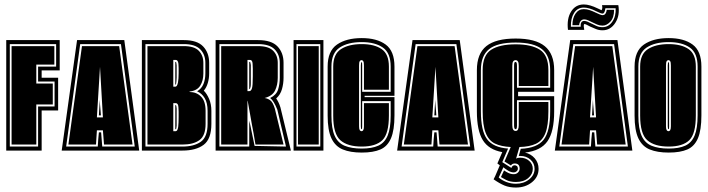

<svg xmlns="http://www.w3.org/2000/svg" viewBox="-20 -676 3179 862"><path d="M8 0V-496H248V-360H167V-327H241V-180H167V0ZM24 -18H151V-198H225V-310H151V-377H232V-478H24ZM32 -27V-469H224V-386H143V-301H217V-207H143V-27Z M257 0 326 -496H538L605 0ZM277 -18H419L421 -50Q422 -58 422.5 -66.5Q423 -75 424 -82H434L439 -18H585L523 -478H340ZM287 -27 348 -469H515L575 -27H447L442 -91H415L411 -27ZM415 -149H442L429 -376ZM424 -158 428 -228Q428 -223 429 -208Q430 -193 431.5 -178Q433 -163 433 -158Z M617 0V-496H805Q865 -496 892 -467.5Q919 -439 919 -394V-346Q919 -324 913 -303.5Q907 -283 895 -269Q909 -255 919 -231.5Q929 -208 929 -178V-120Q929 -52 894.5 -26Q860 0 799 0ZM633 -18H799Q851 -18 881.5 -39.5Q912 -61 912 -120V-178Q912 -214 899 -235.5Q886 -257 865 -266Q885 -278 893.5 -299Q902 -320 902 -346V-394Q902 -431 879 -454.5Q856 -478 805 -478H633ZM642 -27V-469H805Q852 -469 872.5 -448Q893 -427 893 -394V-346Q893 -314 879 -291.5Q865 -269 831 -265V-263Q862 -263 882.5 -242.5Q903 -222 903 -178V-120Q903 -67 875.5 -47Q848 -27 799 -27ZM758 -287H768Q775 -287 779 -305Q782 -322 782 -347Q782 -360 782 -370.5Q782 -381 781 -390Q779 -407 769 -407H758ZM767 -296V-398H769Q772 -398 773 -383V-347Q773 -337 773 -328Q773 -319 772 -311Q771 -296 768 -296ZM758 -87H769Q777 -87 780 -106Q781 -115 781.5 -126.5Q782 -138 782 -151Q782 -164 782 -175Q782 -186 781 -195Q780 -213 769 -213H758ZM767 -96V-204H769Q772 -204 773 -189V-112Q772 -96 769 -96Z M948 0V-496H1138Q1199 -496 1226 -467.5Q1253 -439 1253 -394V-327Q1253 -301 1246 -276Q1239 -251 1220 -234Q1225 -227 1230 -217Q1235 -207 1239 -194L1286 0ZM965 -18H1099V-134L1104 -113Q1106 -103 1108 -93.5Q1110 -84 1112 -74L1123 -21L1264 -18L1225 -184Q1209 -224 1193 -236Q1221 -250 1228.5 -274Q1236 -298 1236 -327V-394Q1236 -431 1213 -454.5Q1190 -478 1138 -478H965ZM973 -27V-469H1138Q1186 -469 1206.5 -448Q1227 -427 1227 -394V-327Q1227 -295 1215 -270Q1203 -245 1168 -236Q1182 -234 1193.5 -225.5Q1205 -217 1214 -188L1253 -27H1127Q1123 -53 1118.5 -77Q1114 -101 1110 -122Q1109 -129 1106 -145Q1103 -161 1100 -178.5Q1097 -196 1094.5 -209Q1092 -222 1092 -223H1091V-27ZM1091 -267H1100Q1107 -267 1111 -279Q1115 -290 1115 -333Q1115 -353 1115 -368Q1115 -383 1114 -391Q1113 -407 1102 -407H1091ZM1099 -276V-398H1102Q1104 -398 1106 -384V-333Q1106 -315 1106 -303.5Q1106 -292 1105 -287Q1103 -276 1100 -276Z M1298 0V-496H1432V0ZM1311 -18H1418V-478H1311ZM1318 -27V-469H1411V-27Z M1604 9Q1553 9 1519 -5Q1485 -19 1468 -55Q1451 -91 1451 -157V-377Q1451 -447 1493 -476Q1535 -505 1604 -505Q1672 -505 1711.5 -476Q1751 -447 1751 -377V-246H1617V-240H1751V-158Q1751 -92 1735.5 -55.5Q1720 -19 1688 -5Q1656 9 1604 9ZM1604 -9Q1650 -9 1678.5 -22Q1707 -35 1720.5 -67.5Q1734 -100 1734 -158V-222H1606V-109Q1606 -96 1604 -96Q1600 -96 1600 -109V-382Q1600 -397 1604 -397Q1606 -397 1606 -382V-264H1734V-377Q1734 -438 1699 -462.5Q1664 -487 1604 -487Q1542 -487 1505 -462.5Q1468 -438 1468 -377V-157Q1468 -99 1482.5 -66.5Q1497 -34 1527.5 -21.5Q1558 -9 1604 -9ZM1604 -18Q1540 -18 1508 -46.5Q1476 -75 1476 -157V-377Q1476 -433 1511 -455.5Q1546 -478 1604 -478Q1661 -478 1693.5 -455.5Q1726 -433 1726 -377V-273H1614V-382Q1614 -397 1611 -401Q1608 -406 1604 -406Q1598 -406 1595 -401Q1592 -397 1592 -382V-109Q1592 -97 1595 -92Q1598 -87 1604 -87Q1608 -87 1611 -92Q1614 -97 1614 -109V-213H1726V-158Q1726 -75 1696.5 -46.5Q1667 -18 1604 -18Z M1763 0 1832 -496H2044L2111 0ZM1783 -18H1925L1927 -50Q1928 -58 1928.5 -66.5Q1929 -75 1930 -82H1940L1945 -18H2091L2029 -478H1846ZM1793 -27 1854 -469H2021L2081 -27H1953L1948 -91H1921L1917 -27ZM1921 -149H1948L1935 -376ZM1930 -158 1934 -228Q1934 -223 1935 -208Q1936 -193 1937.5 -178Q1939 -163 1939 -158Z M2296 166Q2267 166 2245 157Q2223 148 2196 129L2203 115L2224 66L2213 58L2235 7Q2174 -4 2147.5 -47Q2121 -90 2121 -176V-361Q2121 -435 2163.5 -469Q2206 -503 2295 -503Q2384 -503 2426 -468.5Q2468 -434 2468 -361V-264H2306V-244H2468V-176Q2468 -85 2438 -42Q2408 1 2337 9Q2364 15 2381 35Q2398 55 2398 82Q2398 118 2368.5 142Q2339 166 2296 166ZM2296 149Q2331 149 2355.5 129.5Q2380 110 2380 82Q2380 57 2361.5 40.5Q2343 24 2315 24H2309L2318 -8Q2391 -11 2420.5 -48.5Q2450 -86 2450 -176V-226H2301V-112Q2301 -96 2295 -96Q2288 -96 2288 -112V-380Q2288 -391 2289.5 -394.5Q2291 -398 2294 -398Q2297 -398 2299 -395Q2301 -392 2301 -380V-282H2450V-361Q2450 -426 2413 -455.5Q2376 -485 2295 -485Q2213 -485 2176 -455.5Q2139 -426 2139 -361V-176Q2139 -89 2166.5 -51.5Q2194 -14 2261 -9L2235 52L2276 78Q2280 66 2291 66Q2296 66 2300.5 69.5Q2305 73 2305 81Q2305 88 2299.5 93Q2294 98 2287 98Q2274 98 2261 90Q2248 82 2240 75L2219 121Q2234 134 2254.5 141.5Q2275 149 2296 149ZM2296 141Q2270 141 2252.5 132Q2235 123 2229 119L2243 89Q2251 95 2262.5 100.5Q2274 106 2287 106Q2298 106 2305.5 98.5Q2313 91 2313 81Q2313 58 2291 58Q2279 58 2274 67L2245 49L2273 -16Q2230 -18 2202 -31.5Q2174 -45 2160.5 -79.5Q2147 -114 2147 -176V-361Q2147 -428 2185 -452.5Q2223 -477 2295 -477Q2366 -477 2404 -452.5Q2442 -428 2442 -361V-290H2309V-380Q2309 -395 2305 -400.5Q2301 -406 2295 -406Q2288 -406 2284 -400.5Q2280 -395 2280 -380V-114Q2280 -88 2295 -88Q2309 -88 2309 -114V-218H2442V-176Q2442 -112 2428.5 -78Q2415 -44 2386 -30.5Q2357 -17 2312 -16L2297 36Q2300 34 2304 33Q2308 32 2315 32Q2340 32 2356 46.5Q2372 61 2372 82Q2372 106 2351.5 123.5Q2331 141 2296 141Z M2471 0 2540 -496H2752L2819 0ZM2491 -18H2633L2635 -50Q2636 -58 2636.5 -66.5Q2637 -75 2638 -82H2648L2653 -18H2799L2737 -478H2554ZM2501 -27 2562 -469H2729L2789 -27H2661L2656 -91H2629L2625 -27ZM2629 -149H2656L2643 -376ZM2638 -158 2642 -228Q2642 -223 2643 -208Q2644 -193 2645.5 -178Q2647 -163 2647 -158ZM2685 -540Q2668 -540 2653.5 -546.5Q2639 -553 2629 -557Q2619 -562 2613.5 -565Q2608 -568 2603 -568Q2602 -568 2601 -563.5Q2600 -559 2603 -542H2530Q2524 -592 2544 -624Q2564 -656 2601 -656Q2627 -656 2664 -638Q2674 -633 2681 -630Q2682 -632 2683.5 -637Q2685 -642 2683 -653H2756Q2764 -607 2742.5 -573.5Q2721 -540 2685 -540ZM2685 -554Q2712 -554 2729 -578.5Q2746 -603 2744 -639H2698Q2695 -615 2685 -615Q2678 -615 2658 -625Q2625 -642 2601 -642Q2573 -642 2557.5 -618Q2542 -594 2543 -556H2587Q2585 -582 2603 -582Q2610 -582 2618 -578.5Q2626 -575 2636 -570Q2646 -565 2658 -559.5Q2670 -554 2685 -554ZM2685 -561Q2672 -561 2660.5 -566Q2649 -571 2639 -576Q2629 -581 2620 -585Q2611 -589 2603 -589Q2593 -589 2587 -581.5Q2581 -574 2580 -563H2550Q2550 -595 2564 -615Q2578 -635 2601 -635Q2615 -635 2629 -630Q2643 -625 2655 -619Q2664 -615 2672 -611.5Q2680 -608 2685 -608Q2694 -608 2698.5 -615Q2703 -622 2704 -632H2737Q2737 -597 2720.5 -579Q2704 -561 2685 -561Z M2982 9Q2931 9 2897 -5Q2863 -19 2846 -55Q2829 -91 2829 -157V-377Q2829 -447 2871 -476Q2913 -505 2982 -505Q3050 -505 3089.5 -476Q3129 -447 3129 -377V-158Q3129 -92 3113.5 -55.5Q3098 -19 3066 -5Q3034 9 2982 9ZM2982 -9Q3028 -9 3056.5 -22Q3085 -35 3098.5 -67.5Q3112 -100 3112 -158V-377Q3112 -438 3077 -462.5Q3042 -487 2982 -487Q2920 -487 2883 -462.5Q2846 -438 2846 -377V-157Q2846 -99 2860.5 -66.5Q2875 -34 2905.5 -21.5Q2936 -9 2982 -9ZM2982 -18Q2918 -18 2886 -46.5Q2854 -75 2854 -157V-377Q2854 -433 2889 -455.5Q2924 -478 2982 -478Q3039 -478 3071.5 -455.5Q3104 -433 3104 -377V-158Q3104 -75 3074.5 -46.5Q3045 -18 2982 -18ZM2982 -87Q2986 -87 2989 -92Q2992 -97 2992 -109V-382Q2992 -397 2989 -401Q2986 -406 2982 -406Q2976 -406 2973 -401Q2970 -397 2970 -382V-109Q2970 -97 2973 -92Q2976 -87 2982 -87ZM2982 -96Q2978 -96 2978 -109V-382Q2978 -397 2982 -397Q2984 -397 2984 -382V-109Q2984 -96 2982 -96Z"/></svg>

Font: Alumni Sans Collegiate One SC
Style: Regular
Weight: 400
Designer: Robert E. Leuschke
Foundry: Robert E. Leuschke
Version: Version 1.100